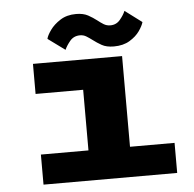

<svg xmlns="http://www.w3.org/2000/svg" viewBox="-50 -741 801 792"><g transform="rotate(-5 350.0 -345.0)"><path d="M98.5 0V-124.5H295.5V-375.5H98.5V-500H467.5V-124.5H652V0ZM437.5 -542.5Q407 -542.5 387.5 -553.5Q368 -564.5 352.5 -576.5Q340 -586 328.2 -593.2Q316.5 -600.5 302 -600.5Q276 -600.5 260.2 -581.5Q244.5 -562.5 237.5 -546L167 -597.5Q170 -611.5 185.5 -633.2Q201 -655 228 -672.2Q255 -689.5 293.5 -689.5Q323 -689.5 342.8 -678.8Q362.5 -668 378.5 -655.5Q391 -645.5 403.2 -638Q415.5 -630.5 430.5 -630.5Q455.5 -630.5 471.2 -649.5Q487 -668.5 493.5 -685L563.5 -632.5Q559.5 -617.5 544.8 -596.2Q530 -575 503.2 -558.8Q476.5 -542.5 437.5 -542.5Z"/></g></svg>

Font: Trispace SemiExpanded
Style: Bold
Weight: 700
Width: 6
Designer: Tyler Finck
Foundry: Etcetera Type Company
Version: Version 1.210; ttfautohint (v1.8.3)